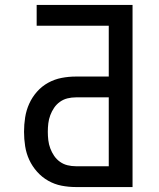

<svg xmlns="http://www.w3.org/2000/svg" viewBox="-20 -755 640 775"><path d="M286 0Q257 0 228.5 -5.5Q200 -11 174.5 -25.5Q149 -40 129.5 -62Q110 -84 98 -110Q86 -136 81.5 -165Q77 -194 77 -223Q77 -252 81.5 -281Q86 -310 98 -336.5Q110 -363 129.5 -385Q149 -407 174.5 -421Q200 -435 228.5 -440.5Q257 -446 286 -446H419V-651H128V-735H515V0ZM286 -84H419V-362H286Q269 -362 252.5 -358Q236 -354 222 -344Q208 -334 198.5 -320Q189 -306 183 -290Q177 -274 175 -257Q173 -240 173 -223Q173 -206 175 -189Q177 -172 183 -156Q189 -140 198.5 -126Q208 -112 222 -102Q236 -92 252.5 -88Q269 -84 286 -84Z"/></svg>

Font: Iosevka Custom Medium Extended
Style: Regular
Weight: 500
Width: 7
Monospace: yes
Designer: Belleve Invis
Foundry: Belleve Invis
Version: Version 11.2.4; ttfautohint (v1.8.4)